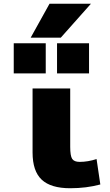

<svg xmlns="http://www.w3.org/2000/svg" viewBox="-20 -990 586 1020"><path d="M353 -520V-210Q353 -162 363.5 -146Q374 -130 403 -130Q447 -130 493 -145L513 -10Q439 10 353 10Q250 10 201.5 -35.5Q153 -81 153 -180V-520ZM283 -600V-760H453V-600ZM53 -600V-760H223V-600ZM303 -790H143L243 -970H463Z"/></svg>

Font: Mplus 1p Black
Style: Regular
Weight: 900
Version: Version 1.061